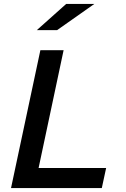

<svg xmlns="http://www.w3.org/2000/svg" viewBox="-20 -955 640 975"><path d="M36 0 185 -700H303L176 -102H519L497 0ZM167 -802 316 -935H459L270 -802Z"/></svg>

Font: Red Hat Mono Medium
Style: Italic
Weight: 500
Italic angle: -12°
Monospace: yes
Designer: Pentagram, MCKL
Foundry: Pentagram, MCKL
Version: Version 1.023; ttfautohint (v1.8.3)